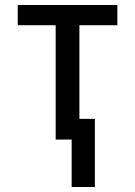

<svg xmlns="http://www.w3.org/2000/svg" viewBox="-20 -559 540 769"><path d="M203 0V-458H51V-539H450V-458H298V-83H360V190H267V0Z"/></svg>

Font: Noto Sans Mono ExtraCondensed Medium
Style: Regular
Weight: 500
Width: 2
Designer: Monotype Design Team
Foundry: Monotype Imaging Inc.
Version: Version 2.014